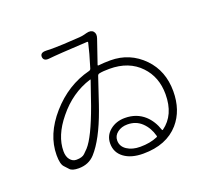

<svg xmlns="http://www.w3.org/2000/svg" viewBox="-130 -925 1259 1131"><g transform="rotate(-20 500.0 -359.5)"><path d="M586 33Q511 33 466.5 0Q422 -33 422 -89Q422 -139 460.5 -170.5Q499 -202 554 -202Q627 -202 677 -157Q717 -120 736 -62Q738 -57 742 -60Q828 -122 828 -252Q828 -360 761 -430Q690 -505 568 -505Q527 -505 504 -500Q495 -498 492 -489L438 -328Q432 -311 426 -294Q368 -133 301 -59Q262 -16 199 -16Q158 -16 144 -32Q132 -45 120 -58Q102 -76 102 -133Q102 -262 205.5 -380Q309 -498 451 -534Q460 -536 463 -545Q491 -635 504 -694Q505 -699 500 -699Q309 -689 256 -683Q220 -679 218 -707Q217 -734 254 -733H258Q276 -732 294 -732Q349 -732 466 -740Q482 -741 498 -745L513 -749Q543 -757 557 -741Q571 -725 561 -697L511 -551Q509 -546 514 -546L552 -549Q571 -550 590 -550Q712 -550 797 -463Q877 -380 877 -253Q877 -133 810 -56Q732 33 586 33ZM583 -11Q645 -11 691 -31Q697 -33 695 -39Q681 -92 645 -126.5Q609 -161 555 -161Q518 -161 492.5 -141.5Q467 -122 467 -92Q467 -55 500 -33Q533 -11 583 -11ZM203 -68Q240 -68 256 -84Q269 -96 281 -109Q329 -162 392 -336L442 -481Q444 -486 439 -484Q317 -446 230 -338Q148 -238 148 -141Q148 -107 164 -87.5Q180 -68 203 -68Z"/></g></svg>

Font: Resource Han Rounded CN Light
Style: Regular
Weight: 300
Designer: Cyano Hao (round all glyphs); Ryoko NISHIZUKA 西塚涼子 (kana, bopomofo & ideographs); Paul D. Hunt (Latin, Greek & Cyrillic)
Foundry: Cyano Hao
Version: 0.990